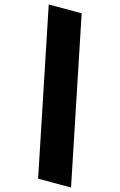

<svg xmlns="http://www.w3.org/2000/svg" viewBox="-138 -865 650 1042"><g transform="rotate(15 187.0 -344.0)"><path d="M189 120 0 -808H185L374 120Z"/></g></svg>

Font: Encode Sans Condensed Condensed Black
Style: Regular
Weight: 900
Width: 3
Designer: Multiple Designers
Foundry: Impallari Type
Version: Version 3.000; ttfautohint (v1.8.3) -l 8 -r 50 -G 200 -x 14 